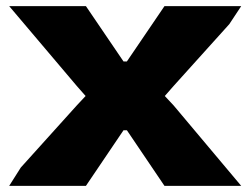

<svg xmlns="http://www.w3.org/2000/svg" viewBox="-20 -608 819 628"><path d="M48 -60 231 -263 260 -294 231 -327 10 -588H261L384 -407H395L518 -588H769L730 -529L548 -327L519 -294L548 -263L769 0H518L395 -182H384L261 0H10Z"/></svg>

Font: Gold Bold
Style: Regular
Weight: 400
Designer: jaiki
Version: Version 1.000